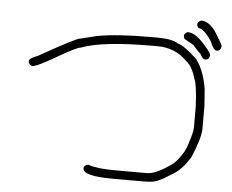

<svg xmlns="http://www.w3.org/2000/svg" viewBox="-54 -732 1108 916"><g transform="rotate(5 500.0 -273.5)"><path d="M642.6 -568.8H669.9Q743.7 -568.8 771.5 -549.3Q801.3 -543 865.2 -482.9Q904.8 -429.2 918 -342.3Q918 -335.4 923.8 -262.2V-152.8Q923.8 -111.3 884.8 -18.1Q844.2 51.3 793 77.6Q731.4 118.7 699.2 118.7Q691.4 120.6 664.1 120.6H517.6Q375 120.6 375 83.5Q375 67.9 396.5 64Q438 79.6 525.4 79.6H679.7Q724.1 79.6 802.7 21Q823.7 2 847.7 -37.6Q861.3 -64.9 869.1 -94.2Q882.8 -136.7 882.8 -158.7V-258.3Q877.4 -362.8 865.2 -387.2Q848.1 -446.8 818.4 -469.2Q761.2 -527.8 677.7 -527.8H648.4Q410.6 -527.8 310.5 -488.8Q295.4 -488.8 216.8 -443.8Q111.3 -381.3 87.9 -381.3Q70.3 -387.7 70.3 -402.8Q70.3 -418.5 111.3 -432.1Q287.1 -531.7 304.7 -531.7L384.8 -551.3Q477.5 -568.8 642.6 -568.8ZM873 -668Q907.7 -668 939.5 -627Q980.5 -563.5 980.5 -554.7V-552.7Q977.1 -531.2 959 -531.2Q943.8 -531.2 927.7 -572.3Q889.2 -630.9 863.3 -630.9Q855.5 -641.1 855.5 -648.4Q855.5 -660.6 873 -668ZM814.5 -607.4Q855 -607.4 908.2 -541Q929.7 -517.1 929.7 -505.9Q926.3 -484.4 908.2 -484.4Q895 -484.4 882.8 -509.8Q874 -516.1 845.7 -548.8Q802.2 -574.2 800.8 -574.2L796.9 -587.9Q796.9 -600.1 814.5 -607.4Z"/></g></svg>

Font: CEF Fonts CJK Mono
Style: Regular
Weight: 400
Designer: PartyBoss (派对大魔王)
Version: Release 2.25